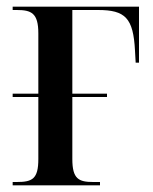

<svg xmlns="http://www.w3.org/2000/svg" viewBox="-20 -556 458 576"><path d="M18 0H280V-10H260C216 -10 197 -19 197 -79V-265H301V-275H197V-526H274C356 -526 380 -502 385 -404L387 -368H397V-536H18V-526H30C74 -526 95 -517 95 -456V-275H18V-265H95V-79C95 -19 77 -10 30 -10H18Z"/></svg>

Font: Noto Serif Display Condensed Medium
Style: Regular
Weight: 500
Width: 3
Designer: Monotype Design Team
Foundry: Monotype Imaging Inc.
Version: Version 2.009